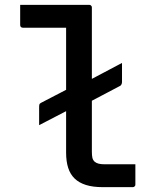

<svg xmlns="http://www.w3.org/2000/svg" viewBox="-20 -770 640 790"><path d="M63 -750Q92 -750 120.5 -750Q149 -750 177.5 -750Q206 -750 234 -750Q262 -750 290.5 -750Q319 -750 347 -750Q351 -750 353 -748.5Q355 -747 356.5 -745Q358 -743 358 -739Q358 -690 358 -630.5Q358 -571 358 -506.5Q358 -442 358 -378Q358 -314 358 -254Q358 -194 358 -146Q358 -131 360 -121.5Q362 -112 369 -105Q376 -99 386 -96.5Q396 -94 412 -94Q439 -94 466.5 -94Q494 -94 520 -94H537Q537 -73 537 -52.5Q537 -32 537 -11Q537 -7 535.5 -5Q534 -3 532 -1.5Q530 0 526 0Q511 0 490 0Q469 0 446 0Q423 0 402 0Q362 0 333.5 -9Q305 -18 287 -35.5Q269 -53 260.5 -79.5Q252 -106 252 -142Q252 -184 252 -235.5Q252 -287 252 -343Q252 -399 252 -455.5Q252 -512 252 -563.5Q252 -615 252 -656H237Q210 -656 183 -656Q156 -656 128.5 -656Q101 -656 74 -656Q69 -656 66 -659Q63 -662 63 -667Q63 -688 63 -708.5Q63 -729 63 -750ZM482 -511Q482 -501 482 -484.5Q482 -468 482 -434Q482 -429 481 -426Q480 -423 478.5 -420.5Q477 -418 473 -416L342 -347Q331 -341 320 -339Q309 -337 298 -334Q287 -331 274 -324L141 -255Q141 -264 141 -271Q141 -278 141 -290.5Q141 -303 141 -328Q141 -336 142 -340Q143 -344 149 -347L278 -414Q289 -420 299 -422.5Q309 -425 319.5 -428Q330 -431 342 -437Z"/></svg>

Font: Recursive Monospace Medium
Style: Regular
Weight: 500
Version: Version 1.047